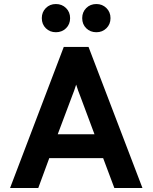

<svg xmlns="http://www.w3.org/2000/svg" viewBox="-20 -933 757 953"><path d="M30 0 296.5 -700H419.5L687 0H547.5L492 -148H224.5L170 0ZM266.5 -266.5H449L379 -454Q374 -466.5 367.8 -483.5Q361.5 -500.5 358 -513Q354.5 -500.5 348.2 -483.5Q342 -466.5 337 -454ZM458.5 -773Q428 -773 408 -792.8Q388 -812.5 388 -843Q388 -873 408 -893Q428 -913 458.5 -913Q488 -913 508.2 -893Q528.5 -873 528.5 -843Q528.5 -812.5 508.2 -792.8Q488 -773 458.5 -773ZM257.5 -773Q227.5 -773 207.5 -792.8Q187.5 -812.5 187.5 -843Q187.5 -873 207.5 -893Q227.5 -913 257.5 -913Q287.5 -913 307.8 -893Q328 -873 328 -843Q328 -812.5 307.8 -792.8Q287.5 -773 257.5 -773Z"/></svg>

Font: Overpass
Style: Bold
Weight: 700
Designer: Delve Withrington, Dave Bailey, Thomas Jockin
Foundry: Delve Fonts LLC
Version: Version 4.000; ttfautohint (v1.8.3)